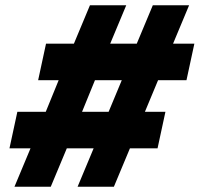

<svg xmlns="http://www.w3.org/2000/svg" viewBox="-20 -710 759 730"><path d="M35 0 96 -146H16L46 -285H154L203 -405H125L155 -544H261L322 -690H460L399 -544H500L561 -690H699L638 -544H719L689 -405H581L531 -285H609L579 -146H474L413 0H275L336 -146H234L173 0ZM292 -285H393L443 -405H341Z"/></svg>

Font: Radio Canada Condensed
Style: Bold Italic
Weight: 700
Width: 3
Italic angle: -12°
Designer: Charles Daoud, Etienne Aubert Bonn, Alexandre Saumier Demers, Jacques Le Bailly
Foundry: Radio-Canada
Version: Version 2.104; ttfautohint (v1.8.4.7-5d5b);gftools[0.9.28.de